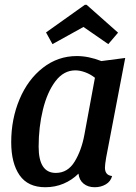

<svg xmlns="http://www.w3.org/2000/svg" viewBox="-20 -765 569 805"><path d="M420 -62Q420 -30 450 -27Q444 -4 423.5 8Q403 20 377 20Q349 20 330.5 5Q312 -10 309 -37Q282 -10 246.5 5Q211 20 170 20Q97 20 62 -30.5Q27 -81 27 -169Q27 -266 62 -349Q97 -432 160 -481Q223 -530 302 -530Q351 -530 405 -509L505 -522L425 -104Q420 -74 420 -62ZM296 -470Q247 -470 212.5 -424.5Q178 -379 160 -305.5Q142 -232 142 -150Q142 -40 214 -40Q264 -40 293 -87.5Q322 -135 334 -201L378 -439Q359 -454 337 -462Q315 -470 296 -470ZM200 -580 173 -629 336 -745H343L475 -628L434 -580L330 -652Z"/></svg>

Font: Sansita
Style: Italic
Weight: 400
Italic angle: -11°
Designer: Pablo Cosgaya
Foundry: Omnibus-Type
Version: Version 1.006